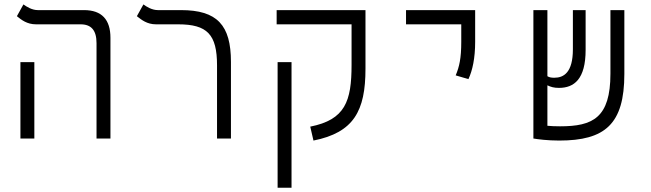

<svg xmlns="http://www.w3.org/2000/svg" viewBox="-20 -632 2970 876"><path d="M420.4 0H483.9V-459.5C483.9 -542.5 444.3 -585.9 363.3 -585.9H152.3C126 -585.9 101.6 -601.1 86.9 -611.8L57.1 -558.1C77.6 -541.5 103 -521 144.5 -521H347.7C396.5 -521 420.4 -493.7 420.4 -435.1ZM73.2 0H136.7V-348.6H73.2Z M1033.7 -349.6C1033.7 -517.1 971.2 -585.9 805.7 -585.9H700.2C673.3 -585.9 648.9 -601.1 634.3 -611.8L604.5 -558.1C625.5 -541.5 650.9 -521 691.9 -521H793C925.3 -521 970.2 -475.1 970.2 -334V0H1033.7Z M1584 -585.9H1242.2V-521H1584V-335.9C1584 -169.4 1554.7 -85.9 1395.5 -54.2L1410.2 9.3C1593.8 -27.3 1647.5 -125.5 1647.5 -318.4V-585.9ZM1310.1 224.6V-348.6H1246.6V224.6Z M2117.2 -271C2135.7 -310.5 2147.9 -366.2 2147.9 -441.4V-585.9H1832.5V-521H2084.5V-441.4C2084.5 -366.2 2075.7 -327.6 2059.1 -288.1Z M2531.2 9.3C2740.2 9.3 2828.6 -65.4 2828.6 -294.9V-585.9H2765.1V-295.9C2765.1 -93.8 2684.1 -55.7 2535.2 -55.7C2513.2 -55.7 2493.7 -56.6 2477.5 -58.1V-242.7C2493.2 -235.4 2506.8 -231 2530.3 -231C2599.1 -231 2651.9 -270.5 2651.9 -404.3V-585.9H2593.8V-407.2C2593.8 -301.3 2552.2 -277.3 2509.3 -277.3C2495.6 -277.3 2486.8 -278.8 2477.5 -284.2V-585.9H2413.6V0H2414.1C2433.6 3.4 2478 9.3 2531.2 9.3Z"/></svg>

Font: Cascadia Code PL Light
Style: Regular
Weight: 300
Monospace: yes
Designer: Aaron Bell
Foundry: Saja Typeworks
Version: Version 2404.023